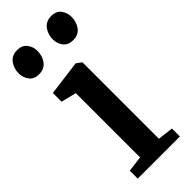

<svg xmlns="http://www.w3.org/2000/svg" viewBox="-267 -827 863 863"><g transform="rotate(-45 164.0 -396.0)"><path d="M34 0V-50.5L109 -60V-468.5L36.5 -486.5V-542L200.5 -563.5H204L228 -545.5V-59.5L302 -50.5V0ZM51 -645Q21.5 -645 5.8 -665.2Q-10 -685.5 -10 -713Q-10 -744 7.5 -768Q25 -792 59 -792H60Q90 -792 105.8 -771.8Q121.5 -751.5 121.5 -724Q121.5 -693 104 -669Q86.5 -645 52 -645ZM268 -645Q238 -645 222.2 -665.2Q206.5 -685.5 206.5 -713Q206.5 -744 224.2 -768Q242 -792 276 -792H277Q307 -792 322.5 -771.8Q338 -751.5 338 -724Q338 -693 320.8 -669Q303.5 -645 269 -645Z"/></g></svg>

Font: Merriweather 28pt SemiBold
Style: Regular
Weight: 600
Version: Version 2.100